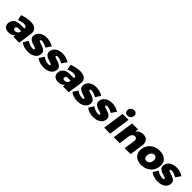

<svg xmlns="http://www.w3.org/2000/svg" viewBox="505 -2693 4592 4592"><g transform="rotate(45 2801.0 -397.0)"><path d="M83 -162.1Q94.2 -240.7 154.3 -283.2Q214.4 -325.7 316.9 -327.1H450.2V-329.1Q455.6 -363.3 434.3 -382.1Q413.1 -400.9 367.2 -400.9Q293.5 -400.9 196.8 -361.8L166 -496.1Q312.5 -551.8 437 -551.8Q551.8 -551.8 608.6 -499.5Q665.5 -447.3 651.9 -353L601.1 0H402.8L412.1 -60.1Q349.6 8.8 243.2 8.8Q157.2 8.8 114.7 -37.8Q72.3 -84.5 83 -162.1ZM275.9 -176.8Q272 -150.9 285.9 -137Q299.8 -123 329.1 -123Q359.9 -123 387 -138.2Q414.1 -153.3 429.2 -179.2L436 -228H344.2Q281.7 -228 275.9 -176.8Z M654.8 -67.9 734.9 -194.8Q829.1 -127.9 921.9 -127.9Q967.8 -127.9 970.7 -152.8Q972.2 -163.6 961.4 -172.4Q950.7 -181.2 932.1 -187Q913.6 -192.9 889.6 -200.2Q865.7 -207.5 840.8 -215.3Q815.9 -223.1 793 -236.8Q770 -250.5 752.9 -267.3Q735.8 -284.2 727.5 -311Q719.2 -337.9 724.1 -371.1Q736.8 -455.6 807.9 -504.4Q878.9 -553.2 982.9 -553.2Q1106.9 -553.2 1211.9 -486.8L1127 -359.9Q1023.9 -417 957 -417Q916.5 -417 912.1 -391.1Q910.6 -380.4 921.6 -371.8Q932.6 -363.3 951.9 -357.2Q971.2 -351.1 995.6 -343.5Q1020 -335.9 1045.4 -327.9Q1070.8 -319.8 1094.2 -306.2Q1117.7 -292.5 1135.3 -275.4Q1152.8 -258.3 1161.4 -231.2Q1169.9 -204.1 1165 -170.9Q1153.3 -87.9 1080.6 -39.6Q1007.8 8.8 899.9 8.8Q750 8.8 654.8 -67.9Z M1189.5 -67.9 1269.5 -194.8Q1363.8 -127.9 1456.5 -127.9Q1502.4 -127.9 1505.4 -152.8Q1506.8 -163.6 1496.1 -172.4Q1485.4 -181.2 1466.8 -187Q1448.2 -192.9 1424.3 -200.2Q1400.4 -207.5 1375.5 -215.3Q1350.6 -223.1 1327.6 -236.8Q1304.7 -250.5 1287.6 -267.3Q1270.5 -284.2 1262.2 -311Q1253.9 -337.9 1258.8 -371.1Q1271.5 -455.6 1342.5 -504.4Q1413.6 -553.2 1517.6 -553.2Q1641.6 -553.2 1746.6 -486.8L1661.6 -359.9Q1558.6 -417 1491.7 -417Q1451.2 -417 1446.8 -391.1Q1445.3 -380.4 1456.3 -371.8Q1467.3 -363.3 1486.6 -357.2Q1505.9 -351.1 1530.3 -343.5Q1554.7 -335.9 1580.1 -327.9Q1605.5 -319.8 1628.9 -306.2Q1652.3 -292.5 1669.9 -275.4Q1687.5 -258.3 1696 -231.2Q1704.6 -204.1 1699.7 -170.9Q1688 -87.9 1615.2 -39.6Q1542.5 8.8 1434.6 8.8Q1284.7 8.8 1189.5 -67.9Z M1759.3 -162.1Q1770.5 -240.7 1830.6 -283.2Q1890.6 -325.7 1993.2 -327.1H2126.5V-329.1Q2131.8 -363.3 2110.6 -382.1Q2089.4 -400.9 2043.5 -400.9Q1969.7 -400.9 1873 -361.8L1842.3 -496.1Q1988.8 -551.8 2113.3 -551.8Q2228 -551.8 2284.9 -499.5Q2341.8 -447.3 2328.1 -353L2277.3 0H2079.1L2088.4 -60.1Q2025.9 8.8 1919.4 8.8Q1833.5 8.8 1791 -37.8Q1748.5 -84.5 1759.3 -162.1ZM1952.1 -176.8Q1948.2 -150.9 1962.2 -137Q1976.1 -123 2005.4 -123Q2036.1 -123 2063.2 -138.2Q2090.3 -153.3 2105.5 -179.2L2112.3 -228H2020.5Q1958 -228 1952.1 -176.8Z M2331.1 -67.9 2411.1 -194.8Q2505.4 -127.9 2598.1 -127.9Q2644 -127.9 2647 -152.8Q2648.4 -163.6 2637.7 -172.4Q2627 -181.2 2608.4 -187Q2589.8 -192.9 2565.9 -200.2Q2542 -207.5 2517.1 -215.3Q2492.2 -223.1 2469.2 -236.8Q2446.3 -250.5 2429.2 -267.3Q2412.1 -284.2 2403.8 -311Q2395.5 -337.9 2400.4 -371.1Q2413.1 -455.6 2484.1 -504.4Q2555.2 -553.2 2659.2 -553.2Q2783.2 -553.2 2888.2 -486.8L2803.2 -359.9Q2700.2 -417 2633.3 -417Q2592.8 -417 2588.4 -391.1Q2586.9 -380.4 2597.9 -371.8Q2608.9 -363.3 2628.2 -357.2Q2647.5 -351.1 2671.9 -343.5Q2696.3 -335.9 2721.7 -327.9Q2747.1 -319.8 2770.5 -306.2Q2793.9 -292.5 2811.5 -275.4Q2829.1 -258.3 2837.6 -231.2Q2846.2 -204.1 2841.3 -170.9Q2829.6 -87.9 2756.8 -39.6Q2684.1 8.8 2576.2 8.8Q2426.3 8.8 2331.1 -67.9Z M2865.7 -67.9 2945.8 -194.8Q3040 -127.9 3132.8 -127.9Q3178.7 -127.9 3181.6 -152.8Q3183.1 -163.6 3172.4 -172.4Q3161.6 -181.2 3143.1 -187Q3124.5 -192.9 3100.6 -200.2Q3076.7 -207.5 3051.8 -215.3Q3026.9 -223.1 3003.9 -236.8Q2981 -250.5 2963.9 -267.3Q2946.8 -284.2 2938.5 -311Q2930.2 -337.9 2935.1 -371.1Q2947.8 -455.6 3018.8 -504.4Q3089.8 -553.2 3193.8 -553.2Q3317.9 -553.2 3422.9 -486.8L3337.9 -359.9Q3234.9 -417 3168 -417Q3127.4 -417 3123 -391.1Q3121.6 -380.4 3132.6 -371.8Q3143.6 -363.3 3162.8 -357.2Q3182.1 -351.1 3206.5 -343.5Q3231 -335.9 3256.3 -327.9Q3281.7 -319.8 3305.2 -306.2Q3328.6 -292.5 3346.2 -275.4Q3363.8 -258.3 3372.3 -231.2Q3380.9 -204.1 3376 -170.9Q3364.3 -87.9 3291.5 -39.6Q3218.8 8.8 3110.8 8.8Q2960.9 8.8 2865.7 -67.9Z M3474.6 0 3552.7 -543.9H3754.4L3676.8 0ZM3591.8 -624.3Q3566.9 -653.3 3573.7 -699.2Q3580.6 -745.1 3613.5 -774.2Q3646.5 -803.2 3692.4 -803.2Q3738.3 -803.2 3763.2 -774.2Q3788.1 -745.1 3781.7 -699.2Q3775.4 -653.3 3741.9 -624.3Q3708.5 -595.2 3662.6 -595.2Q3616.7 -595.2 3591.8 -624.3Z M3798.3 0 3876.5 -543.9H4078.1L4066.4 -460Q4138.2 -551.8 4253.4 -551.8Q4341.3 -551.8 4387.2 -495.4Q4433.1 -439 4419.4 -345.2L4369.1 0H4167.5L4208.5 -287.1Q4214.4 -327.6 4196.3 -351.3Q4178.2 -375 4143.1 -375Q4102.1 -374.5 4074 -345.2Q4045.9 -315.9 4039.1 -269L4000.5 0Z M4465.8 -272Q4484.4 -398.9 4578.1 -474.9Q4671.9 -550.8 4809.1 -550.8Q4946.3 -550.8 5017.8 -474.6Q5089.4 -398.4 5070.8 -272Q5052.7 -146 4959.5 -69.6Q4866.2 6.8 4729 6.8Q4591.8 6.8 4519.8 -69.6Q4447.8 -146 4465.8 -272ZM4669.9 -270Q4661.6 -215.3 4683.8 -182.1Q4706.1 -148.9 4751 -148.9Q4795.4 -148.9 4827.1 -181.9Q4858.9 -214.8 4867.2 -270Q4874.5 -324.2 4852.3 -357.7Q4830.1 -391.1 4786.1 -391.1Q4741.2 -391.1 4709.2 -357.7Q4677.2 -324.2 4669.9 -270Z M5044.4 -67.9 5124.5 -194.8Q5218.8 -127.9 5311.5 -127.9Q5357.4 -127.9 5360.4 -152.8Q5361.8 -163.6 5351.1 -172.4Q5340.3 -181.2 5321.8 -187Q5303.2 -192.9 5279.3 -200.2Q5255.4 -207.5 5230.5 -215.3Q5205.6 -223.1 5182.6 -236.8Q5159.7 -250.5 5142.6 -267.3Q5125.5 -284.2 5117.2 -311Q5108.9 -337.9 5113.8 -371.1Q5126.5 -455.6 5197.5 -504.4Q5268.6 -553.2 5372.6 -553.2Q5496.6 -553.2 5601.6 -486.8L5516.6 -359.9Q5413.6 -417 5346.7 -417Q5306.2 -417 5301.8 -391.1Q5300.3 -380.4 5311.3 -371.8Q5322.3 -363.3 5341.6 -357.2Q5360.8 -351.1 5385.3 -343.5Q5409.7 -335.9 5435.1 -327.9Q5460.4 -319.8 5483.9 -306.2Q5507.3 -292.5 5524.9 -275.4Q5542.5 -258.3 5551 -231.2Q5559.6 -204.1 5554.7 -170.9Q5543 -87.9 5470.2 -39.6Q5397.5 8.8 5289.6 8.8Q5139.6 8.8 5044.4 -67.9Z"/></g></svg>

Font: Trueno ExtraBold
Style: Italic
Weight: 800
Designer: Julieta Ulanovsky
Foundry: Julieta Ulanovsky
Version: Version 3.001b | FøM Fix